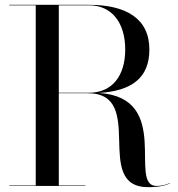

<svg xmlns="http://www.w3.org/2000/svg" viewBox="-20 -770 736 795"><path d="M18.5 -2V0H333.5V-2H223.5V-384H343.5C589.5 -384 360.5 5 593.5 5C637.5 5 667.5 -2 683.5 -11L682.5 -12C668.5 -5 649 0 628 0C508 0 696 -366 389.5 -385C524.5 -393.5 598.5 -446.5 598.5 -565C598.5 -695 499.5 -750 348.5 -750H18.5V-748H128V-2ZM348.5 -748C444.5 -748 498.5 -674 498.5 -565C498.5 -456 444.5 -386 348.5 -386H223.5V-748Z"/></svg>

Font: Bodoni* 96pt
Style: Regular
Weight: 400
Version: Version 2.3